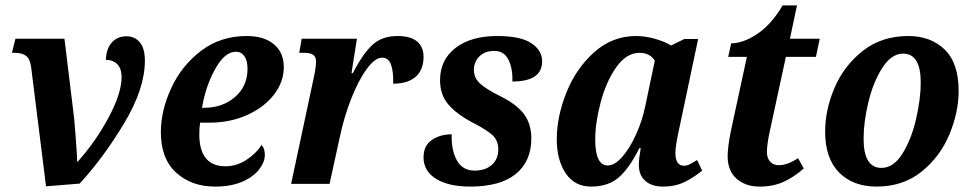

<svg xmlns="http://www.w3.org/2000/svg" viewBox="-20 -679 3590 709"><path d="M95 -431Q91 -461 76.5 -472.5Q62 -484 34 -484H24L37 -536H218L254 -240Q259 -184 264 -108L265 -82H267Q334 -157 381.5 -246Q429 -335 429 -394Q429 -426 413 -442Q397 -458 371 -458Q372 -498 392.5 -521.5Q413 -545 447 -545Q478 -545 496.5 -522.5Q515 -500 515 -455Q515 -351 438 -223Q361 -95 274 -1L150 9Z M574 -191Q574 -270 612 -353Q650 -436 722 -491Q794 -546 891 -546Q955 -546 991.5 -515.5Q1028 -485 1028 -431Q1028 -377 992 -330Q956 -283 893 -254.5Q830 -226 753 -226H719Q716 -207 716 -182Q716 -125 740 -95Q764 -65 812 -65Q853 -65 889 -88Q925 -111 946 -144Q958 -130 958 -107Q958 -81 937 -53.5Q916 -26 874.5 -8Q833 10 774 10Q687 10 630.5 -41.5Q574 -93 574 -191ZM734 -281Q802 -281 848 -321Q894 -361 894 -425Q894 -455 882.5 -471.5Q871 -488 851 -488Q810 -488 774.5 -424Q739 -360 726 -281Z M1139 -394Q1147 -430 1147 -452Q1147 -469 1136.5 -476.5Q1126 -484 1103 -484H1085L1094 -536H1298L1278 -409H1283Q1320 -481 1355.5 -513.5Q1391 -546 1448 -546Q1496 -546 1520 -526Q1544 -506 1544 -469Q1544 -421 1515 -395.5Q1486 -370 1432 -370Q1433 -417 1423.5 -441.5Q1414 -466 1391 -466Q1365 -466 1334.5 -424.5Q1304 -383 1277.5 -316Q1251 -249 1235 -174L1197 0H1055Z M1544 -98Q1544 -141 1574.5 -162Q1605 -183 1648 -183Q1646 -125 1667 -87Q1688 -49 1733 -49Q1772 -49 1796 -70Q1820 -91 1820 -128Q1820 -160 1798.5 -180Q1777 -200 1724 -227Q1664 -259 1634.5 -294.5Q1605 -330 1605 -383Q1605 -458 1662 -502Q1719 -546 1816 -546Q1902 -546 1942 -519.5Q1982 -493 1982 -453Q1982 -378 1872 -378Q1874 -424 1858 -457.5Q1842 -491 1805 -491Q1771 -491 1750.5 -471Q1730 -451 1730 -421Q1730 -391 1752.5 -370.5Q1775 -350 1827 -324Q1888 -294 1915 -257.5Q1942 -221 1942 -168Q1942 -83 1884.5 -36.5Q1827 10 1716 10Q1637 10 1590.5 -18.5Q1544 -47 1544 -98Z M2036 -165Q2036 -248 2071.5 -337Q2107 -426 2174 -486Q2241 -546 2329 -546Q2363 -546 2399.5 -535.5Q2436 -525 2458 -511L2507 -535H2558L2492 -222Q2474 -143 2474 -114Q2474 -91 2482 -79Q2490 -67 2505 -67Q2516 -67 2525.5 -71.5Q2535 -76 2554 -88L2573 -49Q2541 -23 2507 -6.5Q2473 10 2428 10Q2387 10 2363 -11Q2339 -32 2339 -70Q2339 -92 2346 -132H2341Q2304 -58 2265 -24Q2226 10 2163 10Q2102 10 2069 -39Q2036 -88 2036 -165ZM2363 -288 2398 -455Q2390 -469 2375 -476.5Q2360 -484 2342 -484Q2293 -484 2255.5 -430.5Q2218 -377 2198 -301Q2178 -225 2178 -164Q2178 -68 2224 -68Q2250 -68 2278 -100Q2306 -132 2329 -183Q2352 -234 2363 -288Z M2667 -102Q2667 -134 2678 -191L2738 -469H2669L2680 -519Q2724 -519 2776 -553.5Q2828 -588 2870 -659H2923L2897 -536H3007L2993 -469H2882L2823 -196Q2812 -146 2812 -118Q2812 -95 2824 -82Q2836 -69 2856 -69Q2888 -69 2927 -95L2948 -57Q2912 -25 2873.5 -7.5Q2835 10 2785 10Q2733 10 2700 -19Q2667 -48 2667 -102Z M3027 -193Q3027 -274 3062 -355.5Q3097 -437 3166.5 -491.5Q3236 -546 3334 -546Q3417 -546 3468.5 -496Q3520 -446 3520 -343Q3520 -265 3486 -183Q3452 -101 3383.5 -45.5Q3315 10 3217 10Q3130 10 3078.5 -42Q3027 -94 3027 -193ZM3380 -374Q3380 -481 3315 -481Q3272 -481 3238.5 -429Q3205 -377 3187 -303Q3169 -229 3169 -167Q3169 -59 3235 -59Q3280 -59 3313 -112.5Q3346 -166 3363 -240.5Q3380 -315 3380 -374Z"/></svg>

Font: Noto Serif Narrow
Style: Bold Italic
Weight: 700
Width: 4
Italic angle: -12°
Designer: Monotype Design Team
Foundry: Monotype Imaging Inc.
Version: Version 1.001